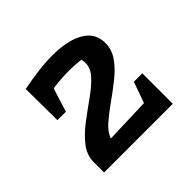

<svg xmlns="http://www.w3.org/2000/svg" viewBox="-100 -844 579 579"><g transform="rotate(-45 189.5 -554.0)"><path d="M44 -374V-418Q44 -448 63.5 -473Q83 -498 112 -520Q141 -542 170 -562.5Q199 -583 218.5 -603.5Q238 -624 238 -646Q238 -655 236 -663Q211 -666 188 -666Q152 -666 116 -661L92 -585H56L55 -719Q90 -726 121.5 -730Q153 -734 183 -734Q249 -734 286 -712Q323 -690 323 -648Q323 -619 306 -595Q289 -571 262.5 -550Q236 -529 208.5 -509.5Q181 -490 159.5 -471.5Q138 -453 131 -432L277 -437L301 -504H337V-374Z"/></g></svg>

Font: Piazzolla SemiBold
Style: Regular
Weight: 600
Designer: Juan Pablo del Peral
Foundry: Huerta Tipografica
Version: Version 1.330